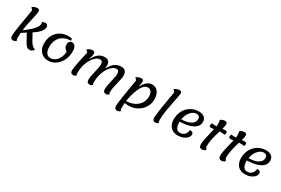

<svg xmlns="http://www.w3.org/2000/svg" viewBox="119 -2193 5587 3812"><g transform="rotate(30 2912.5 -287.5)"><path d="M635 -33Q618 -5 593.5 10Q569 25 542 25Q503 25 475.5 1.5Q448 -22 414 -84L325 -246L222 -181Q217 -116 217 -64Q217 -45 222.5 -28.5Q228 -12 237 -3Q206 25 162 25Q100 25 100 -54Q100 -103 132.5 -311Q165 -519 195 -682L151 -732Q174 -752 206.5 -763.5Q239 -775 266 -775Q294 -775 306 -762.5Q318 -750 318 -720Q318 -700 311.5 -665.5Q305 -631 290 -567Q244 -375 229 -244L333 -326Q405 -386 446.5 -439.5Q488 -493 488 -545Q488 -560 483 -578Q497 -589 514.5 -594.5Q532 -600 549 -600Q578 -600 595 -582Q612 -564 612 -533Q612 -430 422 -308L504 -159Q532 -109 559.5 -80Q587 -51 635 -33Z M728 -238Q728 -344 772.5 -426Q817 -508 897 -554Q977 -600 1078 -600Q1120 -600 1155 -592Q1166 -576 1168 -545Q1068 -545 997 -505Q926 -465 889 -393.5Q852 -322 852 -231Q852 -142 885 -92Q918 -42 979 -42Q1038 -42 1085.5 -75Q1133 -108 1163.5 -169Q1194 -230 1202 -311Q1161 -337 1142.5 -368Q1124 -399 1124 -441Q1124 -479 1147 -504.5Q1170 -530 1204 -530Q1250 -530 1276 -489Q1302 -448 1302 -375Q1302 -265 1257.5 -173.5Q1213 -82 1136.5 -28.5Q1060 25 968 25Q896 25 841.5 -7.5Q787 -40 757.5 -99.5Q728 -159 728 -238Z M1476 -46Q1476 -96 1504.5 -239Q1533 -382 1563 -500L1518 -550Q1542 -571 1574.5 -584Q1607 -597 1633 -597Q1663 -597 1675 -585Q1687 -573 1687 -542Q1687 -516 1678.5 -483Q1670 -450 1656 -422L1666 -417Q1717 -514 1777.5 -557Q1838 -600 1912 -600Q2032 -600 2032 -474Q2032 -449 2025 -422L2035 -417Q2088 -514 2150 -557Q2212 -600 2287 -600Q2352 -600 2384 -567.5Q2416 -535 2416 -467Q2416 -427 2407.5 -384Q2399 -341 2383 -276Q2364 -200 2355 -151.5Q2346 -103 2346 -55Q2346 -18 2358 -3Q2329 25 2296 25Q2227 25 2227 -48Q2227 -86 2235.5 -134.5Q2244 -183 2261 -256Q2277 -327 2284 -366Q2291 -405 2291 -434Q2291 -474 2276.5 -494.5Q2262 -515 2229 -515Q2172 -515 2111.5 -455Q2051 -395 2010.5 -289.5Q1970 -184 1970 -55Q1970 -17 1983 -3Q1954 25 1920 25Q1852 25 1852 -48Q1852 -86 1860.5 -134.5Q1869 -183 1886 -256Q1902 -327 1909 -366Q1916 -405 1916 -434Q1916 -515 1854 -515Q1797 -515 1736.5 -455Q1676 -395 1635.5 -289.5Q1595 -184 1595 -55Q1595 -18 1607 -3Q1578 25 1544 25Q1509 25 1492.5 7Q1476 -11 1476 -46Z M3183 -365Q3183 -264 3132.5 -180.5Q3082 -97 2994 -48.5Q2906 0 2800 0Q2752 0 2707 -8Q2702 59 2702 112Q2702 131 2708 147.5Q2714 164 2723 172Q2692 200 2648 200Q2585 200 2585 117Q2585 78 2612.5 -104.5Q2640 -287 2680 -507L2636 -557Q2660 -576 2692 -588Q2724 -600 2751 -600Q2779 -600 2791 -587.5Q2803 -575 2803 -545Q2803 -520 2786 -442L2793 -437Q2828 -515 2883 -557.5Q2938 -600 3001 -600Q3055 -600 3096.5 -571Q3138 -542 3160.5 -488.5Q3183 -435 3183 -365ZM3061 -362Q3061 -430 3032.5 -468Q3004 -506 2953 -506Q2803 -506 2717 -95L2712 -55Q2817 -58 2896 -97.5Q2975 -137 3018 -205Q3061 -273 3061 -362Z M3358 -54Q3358 -103 3390.5 -311Q3423 -519 3453 -682L3409 -732Q3432 -752 3464.5 -763.5Q3497 -775 3524 -775Q3552 -775 3564 -762.5Q3576 -750 3576 -720Q3576 -703 3564 -645.5Q3552 -588 3549 -571Q3516 -410 3495.5 -285.5Q3475 -161 3475 -64Q3475 -45 3480.5 -28.5Q3486 -12 3495 -3Q3464 25 3420 25Q3358 25 3358 -54Z M3835 -232V-213Q3835 -133 3865 -87.5Q3895 -42 3947 -42Q4012 -42 4053 -83Q4094 -124 4098 -192Q4179 -192 4179 -132Q4179 -92 4147 -55.5Q4115 -19 4059.5 3Q4004 25 3937 25Q3831 25 3771 -40Q3711 -105 3711 -219Q3711 -327 3758 -414Q3805 -501 3888 -550.5Q3971 -600 4073 -600Q4152 -600 4196.5 -562Q4241 -524 4241 -457Q4241 -354 4135.5 -295.5Q4030 -237 3835 -232ZM3841 -288Q3979 -291 4055.5 -336Q4132 -381 4132 -460Q4132 -495 4111 -516Q4090 -537 4056 -537Q4005 -537 3960.5 -504.5Q3916 -472 3884.5 -415.5Q3853 -359 3841 -288Z M4753 -499Q4753 -473 4737 -452Q4722 -456 4696.5 -458.5Q4671 -461 4649 -461Q4630 -461 4621 -460Q4585 -344 4564.5 -250.5Q4544 -157 4545 -65L4577 -11Q4559 7 4536.5 16Q4514 25 4493 25Q4462 25 4444 7Q4426 -11 4426 -60Q4426 -109 4439 -172.5Q4452 -236 4477 -336L4503 -443Q4470 -438 4442 -438Q4417 -438 4406 -447.5Q4395 -457 4395 -477Q4395 -503 4411 -526Q4439 -517 4502 -517H4518Q4522 -557 4522 -570Q4522 -608 4510 -659Q4527 -677 4555 -687.5Q4583 -698 4610 -698Q4639 -698 4652 -685Q4665 -672 4665 -642Q4665 -610 4643 -534Q4678 -539 4707 -539Q4733 -539 4743 -529Q4753 -519 4753 -499Z M5199 -499Q5199 -473 5183 -452Q5168 -456 5142.5 -458.5Q5117 -461 5095 -461Q5076 -461 5067 -460Q5031 -344 5010.5 -250.5Q4990 -157 4991 -65L5023 -11Q5005 7 4982.5 16Q4960 25 4939 25Q4908 25 4890 7Q4872 -11 4872 -60Q4872 -109 4885 -172.5Q4898 -236 4923 -336L4949 -443Q4916 -438 4888 -438Q4863 -438 4852 -447.5Q4841 -457 4841 -477Q4841 -503 4857 -526Q4885 -517 4948 -517H4964Q4968 -557 4968 -570Q4968 -608 4956 -659Q4973 -677 5001 -687.5Q5029 -698 5056 -698Q5085 -698 5098 -685Q5111 -672 5111 -642Q5111 -610 5089 -534Q5124 -539 5153 -539Q5179 -539 5189 -529Q5199 -519 5199 -499Z M5377 -232V-213Q5377 -133 5407 -87.5Q5437 -42 5489 -42Q5554 -42 5595 -83Q5636 -124 5640 -192Q5721 -192 5721 -132Q5721 -92 5689 -55.5Q5657 -19 5601.5 3Q5546 25 5479 25Q5373 25 5313 -40Q5253 -105 5253 -219Q5253 -327 5300 -414Q5347 -501 5430 -550.5Q5513 -600 5615 -600Q5694 -600 5738.5 -562Q5783 -524 5783 -457Q5783 -354 5677.5 -295.5Q5572 -237 5377 -232ZM5383 -288Q5521 -291 5597.5 -336Q5674 -381 5674 -460Q5674 -495 5653 -516Q5632 -537 5598 -537Q5547 -537 5502.5 -504.5Q5458 -472 5426.5 -415.5Q5395 -359 5383 -288Z"/></g></svg>

Font: Lemonada
Style: Regular
Weight: 400
Designer: Mohamed Gaber (Arabic) Eduardo Tunni (Latin)
Foundry: Kief Type Foundry
Version: Version 3.006